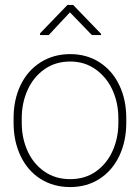

<svg xmlns="http://www.w3.org/2000/svg" viewBox="-20 -747 566 777"><path d="M352 -605 263 -697 177 -605H142V-612L253 -727H276L389 -610V-605ZM264 -528Q331 -528 382.5 -495Q434 -462 462.5 -403Q491 -344 491 -269V-250Q491 -175 462.5 -115.5Q434 -56 382.5 -23Q331 10 264 10Q196 10 144 -23Q92 -56 63.5 -115.5Q35 -175 35 -250V-269Q35 -344 63.5 -403Q92 -462 144.5 -495Q197 -528 264 -528ZM264 -22Q324 -22 368 -53Q412 -84 435.5 -136Q459 -188 459 -250V-269Q459 -330 435.5 -382Q412 -434 367.5 -466Q323 -498 264 -498Q204 -498 159.5 -466.5Q115 -435 91.5 -382.5Q68 -330 68 -269V-250Q68 -188 91.5 -136Q115 -84 159.5 -53Q204 -22 264 -22Z"/></svg>

Font: Freesentation 1 Thin
Style: Regular
Weight: 250
Designer: glyphs from Roboto by Christian Robertson / Hangul glyphs from Noto Sans CJK(Source Han Sans) by Jang Soo-young and Kang
Foundry: PT&
Version: Version 2.001